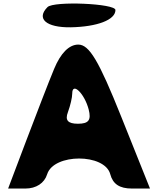

<svg xmlns="http://www.w3.org/2000/svg" viewBox="-20 -1141 916 1111"><path d="M293 -742C261 -665 188 -475 131 -325L27 -50H127C189 -50 237 -81 253 -133C291 -254 586 -254 618 -133C633 -76 672 -50 743 -50H848L681 -467C551 -792 496 -883 433 -883C380 -883 331 -834 293 -742ZM493 -508C509 -446 493 -425 431 -425C373 -425 355 -445 373 -492C387 -530 398 -577 398 -600C398 -669 469 -600 493 -508ZM255 -1100C188 -1033 247 -981 389 -983C543 -986 648 -1026 648 -1083C648 -1121 291 -1136 255 -1100Z"/></svg>

Font: Hussar Skorodowane
Style: Bold
Weight: 700
Foundry: Cannot Into Space Fonts
Version: Version 0.892